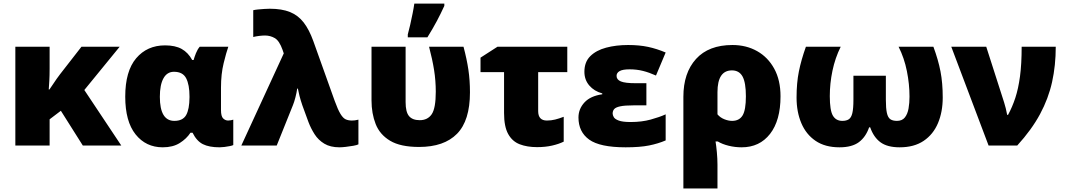

<svg xmlns="http://www.w3.org/2000/svg" viewBox="-20 -815 5966 1075"><path d="M649.9 -553.2 452.1 -311 659.2 0H443.8L320.8 -194.8L257.8 -147V0H65.9V-553.2H257.8V-433.1Q257.8 -391.6 256.1 -362.1Q254.4 -332.5 252.9 -314H256.8Q266.1 -326.7 281 -349.6Q295.9 -372.6 315.9 -398.9L436 -553.2Z M891.1 9.8Q796.9 9.8 739 -62.7Q681.2 -135.3 681.2 -273.9Q681.2 -416.5 742.4 -488.8Q803.7 -561 904.3 -561Q960.9 -561 997.1 -541Q1033.2 -521 1056.2 -479H1064Q1068.8 -496.1 1077.1 -517.1Q1085.4 -538.1 1098.1 -553.2H1258.3Q1247.1 -522 1232.2 -461.2Q1217.3 -400.4 1217.3 -324.2V-199.2Q1217.3 -163.6 1229.5 -151.9Q1241.7 -140.1 1257.3 -140.1Q1264.2 -140.1 1273.4 -141.8Q1282.7 -143.6 1286.1 -145V-2.9Q1281.2 0 1267.1 2.9Q1252.9 5.9 1237.1 7.8Q1221.2 9.8 1210 9.8Q1150.9 9.8 1116 -7.8Q1081.1 -25.4 1058.1 -71.8H1046.4Q1024.4 -38.1 986.3 -14.2Q948.2 9.8 891.1 9.8ZM956.1 -138.2Q1003.4 -138.2 1022 -170.4Q1040.5 -202.6 1041 -270V-274.9Q1041 -340.8 1022.2 -377Q1003.4 -413.1 954.1 -413.1Q915.5 -413.1 895.3 -376.7Q875 -340.3 875 -272.9Q875 -138.2 956.1 -138.2Z M1331.1 0 1568.8 -516.1 1562 -536.1Q1543.9 -586.9 1518.6 -601.6Q1493.2 -616.2 1463.9 -616.2Q1449.7 -616.2 1431.6 -614Q1413.6 -611.8 1397.9 -607.9V-757.8Q1407.2 -760.3 1424.3 -762Q1441.4 -763.7 1459.7 -764.9Q1478 -766.1 1490.2 -766.1Q1558.1 -766.1 1603.8 -747.6Q1649.4 -729 1680.2 -689.2Q1710.9 -649.4 1733.9 -585.9L1854 -250Q1872.1 -200.2 1886.5 -176.8Q1900.9 -153.3 1915.8 -146.7Q1930.7 -140.1 1950.2 -140.1Q1957.5 -140.1 1966.8 -141.1Q1976.1 -142.1 1986.8 -145V-6.8Q1978.5 -2.4 1958.3 1.2Q1938 4.9 1916 7.3Q1894 9.8 1880.9 9.8Q1829.6 9.8 1795.9 -10.5Q1762.2 -30.8 1741.5 -63.2Q1720.7 -95.7 1707 -131.8L1672.9 -225.1Q1662.6 -255.4 1656.7 -278.8Q1650.9 -302.2 1647.9 -318.8H1644Q1640.6 -294.9 1633.8 -268.8Q1627 -242.7 1620.1 -226.1L1529.3 0Z M2326.2 7.8Q2222.2 7.8 2164.3 -26.9Q2106.4 -61.5 2083.3 -120.6Q2060.1 -179.7 2060.1 -252.9V-553.2H2251V-243.2Q2251 -187.5 2270.3 -164.8Q2289.6 -142.1 2330.1 -142.1Q2374.5 -142.1 2397.2 -175.5Q2419.9 -209 2419.9 -301.8Q2419.9 -363.3 2410.4 -422.9Q2400.9 -482.4 2382.3 -553.2H2575.2Q2593.8 -483.4 2602.5 -424.6Q2611.3 -365.7 2611.3 -297.9Q2611.3 -139.6 2538.8 -65.9Q2466.3 7.8 2326.2 7.8ZM2263.2 -606V-622.1Q2269.5 -644.5 2276.6 -675.8Q2283.7 -707 2290 -738.8Q2296.4 -770.5 2299.8 -794.9H2467.8V-782.2Q2448.2 -739.3 2425.8 -697Q2403.3 -654.8 2373 -606Z M3156.2 -553.2V-411.1H2993.2V-192.9Q2993.2 -140.1 3042 -140.1Q3066.4 -140.1 3088.6 -145.8Q3110.8 -151.4 3136.2 -161.1V-22Q3108.4 -8.3 3070.8 0.2Q3033.2 8.8 2987.3 8.8Q2931.2 8.8 2889.6 -7.3Q2848.1 -23.4 2825.2 -64.9Q2802.2 -106.4 2802.2 -182.1V-411.1H2670.4V-492.2L2765.1 -553.2Z M3599.1 -349.1V-225.1H3526.9Q3478 -225.1 3452.9 -219.7Q3427.7 -214.4 3418.9 -204.3Q3410.2 -194.3 3410.2 -179.2Q3410.2 -170.4 3416.5 -159.2Q3422.9 -147.9 3444.6 -139.9Q3466.3 -131.8 3511.2 -131.8Q3573.2 -131.8 3623 -145.5Q3672.9 -159.2 3707 -174.8V-28.8Q3665 -10.7 3614 -0.5Q3563 9.8 3482.9 9.8Q3338.9 9.8 3278.8 -33.4Q3218.8 -76.7 3218.8 -157.2Q3218.8 -205.1 3252.4 -241.5Q3286.1 -277.8 3352.1 -287.1V-292Q3307.1 -304.2 3279.5 -336.2Q3252 -368.2 3252 -413.1Q3252 -467.8 3284.9 -500.5Q3317.9 -533.2 3373.5 -548.1Q3429.2 -563 3497.1 -563Q3559.6 -563 3608.6 -552.5Q3657.7 -542 3707 -521L3652.8 -392.1Q3614.7 -409.2 3579.8 -418Q3544.9 -426.8 3504.9 -426.8Q3466.3 -426.8 3449.2 -417Q3432.1 -407.2 3432.1 -390.1Q3432.1 -369.1 3456.1 -359.1Q3480 -349.1 3539.1 -349.1Z M4350.1 -275.9Q4350.1 -140.6 4291.5 -65.4Q4232.9 9.8 4132.3 9.8Q4095.2 9.8 4059.6 1Q4023.9 -7.8 3999 -22.9H3986.3Q3990.2 0 3993.7 37.6Q3997.1 75.2 3997.1 106.9V240.2H3806.2V-272.9Q3806.2 -406.7 3877 -484.9Q3947.8 -563 4081.1 -563Q4158.2 -563 4219 -528.8Q4279.8 -494.6 4314.9 -430.4Q4350.1 -366.2 4350.1 -275.9ZM4078.1 -420.9Q3997.1 -420.9 3997.1 -298.8V-174.8Q4012.2 -156.7 4035.2 -147.5Q4058.1 -138.2 4079.1 -138.2Q4119.1 -138.2 4137.7 -168.7Q4156.2 -199.2 4156.2 -275.9Q4156.2 -352.5 4137.5 -386.7Q4118.7 -420.9 4078.1 -420.9Z M5206.1 -553.2Q5233.4 -479.5 5245.8 -415Q5258.3 -350.6 5258.3 -269Q5258.3 -188.5 5231.7 -125.5Q5205.1 -62.5 5151.6 -26.4Q5098.1 9.8 5017.1 9.8Q4948.2 9.8 4909.9 -18.3Q4871.6 -46.4 4852.1 -102.1H4846.2Q4827.6 -47.9 4788.8 -19Q4750 9.8 4680.2 9.8Q4599.6 9.8 4546.4 -26.4Q4493.2 -62.5 4466.6 -125.5Q4439.9 -188.5 4439.9 -269Q4439.9 -350.6 4452.9 -415Q4465.8 -479.5 4492.2 -553.2H4687Q4655.8 -490.2 4640.9 -418.9Q4626 -347.7 4626 -276.9Q4626 -196.8 4643.3 -167.5Q4660.6 -138.2 4696.3 -138.2Q4718.8 -138.2 4732.4 -147.2Q4746.1 -156.2 4752.2 -181.6Q4758.3 -207 4758.3 -256.8V-391.1H4939.9V-256.8Q4939.9 -208.5 4945.6 -182.9Q4951.2 -157.2 4964.6 -147.7Q4978 -138.2 5002 -138.2Q5031.2 -138.2 5046.4 -157.5Q5061.5 -176.8 5066.9 -207.5Q5072.3 -238.3 5072.3 -273.9Q5072.3 -343.8 5057.6 -417Q5043 -490.2 5011.2 -553.2Z M5306.2 -553.2H5502L5602.1 -241.2Q5606.4 -227.5 5611.3 -208.3Q5616.2 -189 5619.1 -171.9H5624Q5647.9 -215.8 5664.8 -267.1Q5681.6 -318.4 5690.9 -387.2Q5700.2 -456.1 5700.2 -553.2H5891.1Q5891.1 -448.7 5870.6 -356Q5850.1 -263.2 5803 -175.8Q5755.9 -88.4 5675.3 0H5515.1Z"/></svg>

Font: Open Sans ExtraBold
Style: Regular
Weight: 800
Designer: Monotype Design Team
Foundry: Monotype Imaging Inc.
Version: Version 3.003; ttfautohint (v1.8.4)